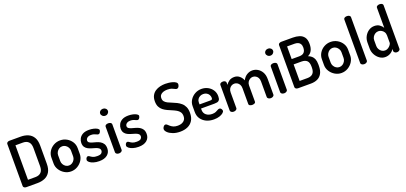

<svg xmlns="http://www.w3.org/2000/svg" viewBox="26 -1794 6001 2840"><g transform="rotate(-20 3027.0 -374.0)"><path d="M113 0Q92 0 79 -10Q66 -20 66 -34V-697Q66 -711 79 -721Q92 -731 113 -731H290Q353 -731 404.5 -709Q456 -687 485.5 -638Q515 -589 515 -508V-223Q515 -142 485.5 -93Q456 -44 404.5 -22Q353 0 290 0ZM172 -94H290Q346 -94 377.5 -125.5Q409 -157 409 -223V-508Q409 -574 377.5 -605.5Q346 -637 290 -637H172Z M815 8Q761 8 714 -20Q667 -48 638.5 -93.5Q610 -139 610 -191V-283Q610 -336 637.5 -381Q665 -426 712.5 -453Q760 -480 816 -480Q872 -480 919 -453.5Q966 -427 994.5 -382.5Q1023 -338 1023 -283V-191Q1023 -140 994.5 -94Q966 -48 918.5 -20Q871 8 815 8ZM816 -85Q844 -85 867 -100Q890 -115 904 -139.5Q918 -164 918 -191V-283Q918 -309 904 -333Q890 -357 867 -372Q844 -387 816 -387Q787 -387 764.5 -372Q742 -357 728.5 -333Q715 -309 715 -283V-191Q715 -164 728.5 -139.5Q742 -115 765 -100Q788 -85 816 -85Z M1259 8Q1210 8 1171 -4Q1132 -16 1109.5 -34.5Q1087 -53 1087 -72Q1087 -81 1091.5 -92Q1096 -103 1104.5 -111Q1113 -119 1123 -119Q1136 -119 1150.5 -107.5Q1165 -96 1189 -84.5Q1213 -73 1256 -73Q1306 -73 1323.5 -90Q1341 -107 1341 -127Q1341 -153 1323.5 -167.5Q1306 -182 1278.5 -191Q1251 -200 1220 -208.5Q1189 -217 1161.5 -231Q1134 -245 1116.5 -270Q1099 -295 1099 -336Q1099 -370 1116 -403.5Q1133 -437 1170.5 -458.5Q1208 -480 1271 -480Q1309 -480 1343 -472Q1377 -464 1399 -450.5Q1421 -437 1421 -421Q1421 -414 1416 -401.5Q1411 -389 1402.5 -379.5Q1394 -370 1381 -370Q1371 -370 1356 -377.5Q1341 -385 1321 -392Q1301 -399 1272 -399Q1243 -399 1225.5 -389.5Q1208 -380 1200 -367Q1192 -354 1192 -341Q1192 -319 1209 -307Q1226 -295 1254 -287Q1282 -279 1313 -270.5Q1344 -262 1371.5 -246Q1399 -230 1416.5 -203Q1434 -176 1434 -131Q1434 -68 1388.5 -30Q1343 8 1259 8Z M1572 0Q1549 0 1534.5 -11Q1520 -22 1520 -35V-440Q1520 -455 1534.5 -464.5Q1549 -474 1572 -474Q1594 -474 1609.5 -464.5Q1625 -455 1625 -440V-35Q1625 -22 1609.5 -11Q1594 0 1572 0ZM1572 -593Q1546 -593 1528 -610Q1510 -627 1510 -648Q1510 -671 1528 -687Q1546 -703 1572 -703Q1597 -703 1614.5 -687Q1632 -671 1632 -648Q1632 -627 1614.5 -610Q1597 -593 1572 -593Z M1879 8Q1830 8 1791 -4Q1752 -16 1729.5 -34.5Q1707 -53 1707 -72Q1707 -81 1711.5 -92Q1716 -103 1724.5 -111Q1733 -119 1743 -119Q1756 -119 1770.5 -107.5Q1785 -96 1809 -84.5Q1833 -73 1876 -73Q1926 -73 1943.5 -90Q1961 -107 1961 -127Q1961 -153 1943.5 -167.5Q1926 -182 1898.5 -191Q1871 -200 1840 -208.5Q1809 -217 1781.5 -231Q1754 -245 1736.5 -270Q1719 -295 1719 -336Q1719 -370 1736 -403.5Q1753 -437 1790.5 -458.5Q1828 -480 1891 -480Q1929 -480 1963 -472Q1997 -464 2019 -450.5Q2041 -437 2041 -421Q2041 -414 2036 -401.5Q2031 -389 2022.5 -379.5Q2014 -370 2001 -370Q1991 -370 1976 -377.5Q1961 -385 1941 -392Q1921 -399 1892 -399Q1863 -399 1845.5 -389.5Q1828 -380 1820 -367Q1812 -354 1812 -341Q1812 -319 1829 -307Q1846 -295 1874 -287Q1902 -279 1933 -270.5Q1964 -262 1991.5 -246Q2019 -230 2036.5 -203Q2054 -176 2054 -131Q2054 -68 2008.5 -30Q1963 8 1879 8Z M2535 8Q2470 8 2420 -11Q2370 -30 2342 -57.5Q2314 -85 2314 -110Q2314 -122 2320.5 -135Q2327 -148 2337.5 -157.5Q2348 -167 2360 -167Q2374 -167 2386.5 -155.5Q2399 -144 2417 -128Q2435 -112 2462 -100Q2489 -88 2531 -88Q2567 -88 2595.5 -99.5Q2624 -111 2640.5 -134.5Q2657 -158 2657 -194Q2657 -232 2639.5 -257Q2622 -282 2592.5 -299Q2563 -316 2529 -330Q2495 -344 2460 -360Q2425 -376 2396 -398.5Q2367 -421 2349.5 -455.5Q2332 -490 2332 -542Q2332 -597 2352.5 -634Q2373 -671 2407 -693Q2441 -715 2482 -724.5Q2523 -734 2563 -734Q2588 -734 2618.5 -730.5Q2649 -727 2678 -718.5Q2707 -710 2726 -696Q2745 -682 2745 -662Q2745 -652 2740 -638.5Q2735 -625 2725.5 -615Q2716 -605 2701 -605Q2688 -605 2672 -614.5Q2656 -624 2630.5 -633.5Q2605 -643 2563 -643Q2527 -643 2498.5 -633Q2470 -623 2454 -603.5Q2438 -584 2438 -552Q2438 -520 2455.5 -499.5Q2473 -479 2502 -464.5Q2531 -450 2565.5 -437Q2600 -424 2634.5 -406.5Q2669 -389 2698.5 -364Q2728 -339 2745.5 -300.5Q2763 -262 2763 -205Q2763 -133 2733.5 -85.5Q2704 -38 2652.5 -15Q2601 8 2535 8Z M3065 8Q2997 8 2945 -17Q2893 -42 2863 -86.5Q2833 -131 2833 -191V-286Q2833 -339 2861.5 -383Q2890 -427 2937 -453.5Q2984 -480 3041 -480Q3095 -480 3140 -456.5Q3185 -433 3212.5 -391Q3240 -349 3240 -295Q3240 -253 3227 -235Q3214 -217 3193 -213Q3172 -209 3149 -209H2938V-186Q2938 -136 2974.5 -106.5Q3011 -77 3068 -77Q3103 -77 3125 -87Q3147 -97 3162 -106Q3177 -115 3190 -115Q3203 -115 3212 -107Q3221 -99 3226 -88Q3231 -77 3231 -68Q3231 -53 3210.5 -35Q3190 -17 3153 -4.5Q3116 8 3065 8ZM2938 -274H3104Q3126 -274 3133.5 -280Q3141 -286 3141 -304Q3141 -330 3128 -352.5Q3115 -375 3092 -387.5Q3069 -400 3040 -400Q3012 -400 2989 -388Q2966 -376 2952 -355Q2938 -334 2938 -306Z M3378 0Q3355 0 3340.5 -11Q3326 -22 3326 -35V-440Q3326 -455 3340.5 -464.5Q3355 -474 3378 -474Q3397 -474 3411 -464.5Q3425 -455 3425 -440V-404Q3442 -433 3475 -456.5Q3508 -480 3558 -480Q3603 -480 3637.5 -452Q3672 -424 3689 -380Q3715 -431 3756 -455.5Q3797 -480 3840 -480Q3885 -480 3924.5 -457Q3964 -434 3989 -390Q4014 -346 4014 -283V-35Q4014 -22 3998.5 -11Q3983 0 3961 0Q3940 0 3924.5 -11Q3909 -22 3909 -35V-283Q3909 -317 3895.5 -340.5Q3882 -364 3860.5 -376Q3839 -388 3816 -388Q3792 -388 3771 -375.5Q3750 -363 3736 -340.5Q3722 -318 3722 -285V-34Q3722 -16 3705.5 -8Q3689 0 3669 0Q3651 0 3634 -8Q3617 -16 3617 -34V-284Q3617 -316 3604 -339Q3591 -362 3570 -374.5Q3549 -387 3524 -387Q3501 -387 3479.5 -375Q3458 -363 3444.5 -340Q3431 -317 3431 -283V-35Q3431 -22 3415.5 -11Q3400 0 3378 0Z M4172 0Q4149 0 4134.5 -11Q4120 -22 4120 -35V-440Q4120 -455 4134.5 -464.5Q4149 -474 4172 -474Q4194 -474 4209.5 -464.5Q4225 -455 4225 -440V-35Q4225 -22 4209.5 -11Q4194 0 4172 0ZM4172 -593Q4146 -593 4128 -610Q4110 -627 4110 -648Q4110 -671 4128 -687Q4146 -703 4172 -703Q4197 -703 4214.5 -687Q4232 -671 4232 -648Q4232 -627 4214.5 -610Q4197 -593 4172 -593Z M4390 0Q4369 0 4356 -10Q4343 -20 4343 -34V-696Q4343 -713 4358 -722Q4373 -731 4390 -731H4572Q4626 -731 4672 -717Q4718 -703 4746 -665.5Q4774 -628 4774 -558Q4774 -495 4751.5 -454Q4729 -413 4689 -396Q4720 -384 4743 -364.5Q4766 -345 4779 -312.5Q4792 -280 4792 -229V-210Q4792 -133 4766 -87Q4740 -41 4695 -20.5Q4650 0 4593 0ZM4448 -94H4573Q4627 -94 4656.5 -123.5Q4686 -153 4686 -218V-234Q4686 -300 4656.5 -327Q4627 -354 4573 -354H4448ZM4448 -438H4568Q4619 -438 4643.5 -464Q4668 -490 4668 -541Q4668 -575 4655.5 -596Q4643 -617 4620 -627Q4597 -637 4566 -637H4448Z M5072 8Q5018 8 4971 -20Q4924 -48 4895.5 -93.5Q4867 -139 4867 -191V-283Q4867 -336 4894.5 -381Q4922 -426 4969.5 -453Q5017 -480 5073 -480Q5129 -480 5176 -453.5Q5223 -427 5251.5 -382.5Q5280 -338 5280 -283V-191Q5280 -140 5251.5 -94Q5223 -48 5175.5 -20Q5128 8 5072 8ZM5073 -85Q5101 -85 5124 -100Q5147 -115 5161 -139.5Q5175 -164 5175 -191V-283Q5175 -309 5161 -333Q5147 -357 5124 -372Q5101 -387 5073 -387Q5044 -387 5021.5 -372Q4999 -357 4985.5 -333Q4972 -309 4972 -283V-191Q4972 -164 4985.5 -139.5Q4999 -115 5022 -100Q5045 -85 5073 -85Z M5432 0Q5409 0 5394.5 -11Q5380 -22 5380 -35V-722Q5380 -737 5394.5 -746.5Q5409 -756 5432 -756Q5454 -756 5469.5 -746.5Q5485 -737 5485 -722V-35Q5485 -22 5469.5 -11Q5454 0 5432 0Z M5761 8Q5714 8 5674 -20Q5634 -48 5609.5 -93.5Q5585 -139 5585 -191V-283Q5585 -338 5609.5 -382.5Q5634 -427 5674 -453.5Q5714 -480 5763 -480Q5811 -480 5844 -456.5Q5877 -433 5893 -404V-722Q5893 -737 5909 -746.5Q5925 -756 5947 -756Q5969 -756 5983.5 -746.5Q5998 -737 5998 -722V-35Q5998 -22 5983.5 -11Q5969 0 5947 0Q5928 0 5913.5 -11Q5899 -22 5899 -35V-70Q5884 -39 5846 -15.5Q5808 8 5761 8ZM5791 -85Q5820 -85 5843 -101Q5866 -117 5879.5 -136.5Q5893 -156 5893 -168V-283Q5893 -316 5878 -339Q5863 -362 5840 -374.5Q5817 -387 5792 -387Q5764 -387 5740.5 -372Q5717 -357 5703.5 -333Q5690 -309 5690 -283V-191Q5690 -165 5703.5 -140Q5717 -115 5740 -100Q5763 -85 5791 -85Z"/></g></svg>

Font: Dosis SemiBold
Style: Regular
Weight: 600
Designer: EdgarTolentino, PabloImpallari, IginoMarini
Foundry: EdgarTolentino, PabloImpallari, IginoMarini
Version: Version 3.001; ttfautohint (v1.8.2)